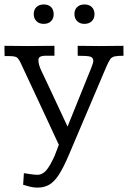

<svg xmlns="http://www.w3.org/2000/svg" viewBox="-20 -642 574 859"><path d="M148.4 197.3Q127.4 197.3 107.4 191.4Q87.4 185.5 83.5 184.6L86.9 132.8Q94.2 133.8 115 137Q135.7 140.1 148.4 140.1Q168.5 140.1 185.8 121.3Q203.1 102.5 224.6 54.7L243.2 5.9Q243.2 5.9 231.7 -18.8Q220.2 -43.5 201.9 -83Q183.6 -122.6 162.6 -167.5Q141.6 -212.4 122.3 -253.7Q103 -294.9 89.8 -323.2Q76.7 -351.6 74.2 -356.9Q63.5 -379.9 54.7 -385.5Q45.9 -391.1 17.6 -391.1H0.5Q0.5 -395 0.5 -401.1Q0.5 -407.2 0.2 -414.1Q0 -420.9 0 -427Q0 -433.1 0 -437Q27.3 -437 54.7 -436.5Q82 -436 106 -436Q128.9 -436 158 -436.5Q187 -437 223.6 -437V-392.6H180.7Q168.5 -392.6 160.2 -388.4Q151.9 -384.3 151.9 -372.6Q151.9 -353 165 -325.4Q178.2 -297.9 189 -274.9L282.2 -75.7L387.7 -336.9Q397 -358.9 397.5 -370.1Q397 -384.3 384.5 -388.4Q372.1 -392.6 327.6 -392.6V-437Q353 -437 376.7 -436.5Q400.4 -436 423.8 -436Q449.7 -436 477.1 -436.5Q504.4 -437 532.2 -437Q532.2 -433.1 532.2 -427.2Q532.2 -421.4 532.2 -414.8Q532.2 -408.2 532.5 -402.3Q532.7 -396.5 532.7 -392.6Q504.9 -392.6 491.9 -389.4Q479 -386.2 472.4 -376Q465.8 -365.7 456.1 -344.2L287.6 52.2Q264.2 107.4 243.7 139.2Q223.1 170.9 200.7 184.1Q178.2 197.3 148.4 197.3ZM175.3 -535.2Q155.3 -535.2 143.1 -547.4Q130.9 -559.6 130.9 -579.1Q130.9 -598.6 143.1 -610.4Q155.3 -622.1 175.8 -622.1Q196.3 -622.1 208.3 -610.4Q220.2 -598.6 220.2 -578.6Q220.2 -559.1 208.3 -547.1Q196.3 -535.2 175.3 -535.2ZM357.4 -535.2Q337.4 -535.2 325.2 -547.4Q313 -559.6 313 -579.1Q313 -598.6 325.2 -610.4Q337.4 -622.1 357.9 -622.1Q378.4 -622.1 390.6 -610.4Q402.8 -598.6 402.8 -578.6Q402.8 -559.1 390.6 -547.1Q378.4 -535.2 357.4 -535.2Z"/></svg>

Font: Kameron
Style: Regular
Weight: 400
Designer: Vernon Adams
Foundry: Vernon Adams
Version: Version 1.100